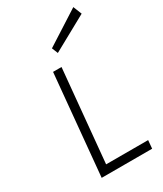

<svg xmlns="http://www.w3.org/2000/svg" viewBox="-214 -943 868 1023"><g transform="rotate(-30 220.0 -432.0)"><path d="M95 0 153 -618.5H205L151.5 -50.5H410L405.5 0ZM225.5 -693 210.5 -730 419 -863.5 440 -811Z"/></g></svg>

Font: Karla Light
Style: Italic
Weight: 300
Italic angle: -8°
Designer: Jonathan Pinhorn
Version: Version 2.004;gftools[0.9.33]